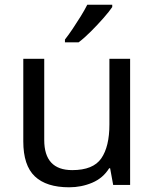

<svg xmlns="http://www.w3.org/2000/svg" viewBox="-20 -786 658 816"><path d="M533 -536V0H461L448 -71H444Q418 -29 372 -9.5Q326 10 274 10Q177 10 128 -36.5Q79 -83 79 -185V-536H168V-191Q168 -63 287 -63Q376 -63 410.5 -113Q445 -163 445 -257V-536ZM457 -756Q445 -738 420 -709.5Q395 -681 366.5 -652.5Q338 -624 314 -606H256V-618Q271 -637 288.5 -663Q306 -689 323 -716.5Q340 -744 351 -766H457Z"/></svg>

Font: Noto Sans
Style: Regular
Weight: 400
Designer: Monotype Design Team
Foundry: Monotype Imaging Inc.
Version: Version 2.007